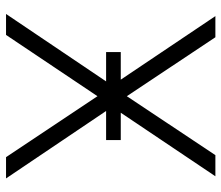

<svg xmlns="http://www.w3.org/2000/svg" viewBox="-70 -682 751 652"><g transform="rotate(90 306.0 -355.5)"><path d="M455.1 -339.8H356.4L585.4 0H513.2L306.2 -310.5L98.1 0H26.9L255.9 -339.8H156.2V-389.6H250L34.2 -710.9H106L306.2 -410.2L506.3 -710.9H578.1L362.3 -389.6H455.1Z"/></g></svg>

Font: Roboto-Light
Style: Regular
Weight: 300
Designer: Google
Version: Version 2.137; 2017